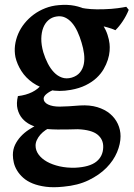

<svg xmlns="http://www.w3.org/2000/svg" viewBox="-20 -501 561 801"><path d="M437 -318.4Q438.5 -305.7 437.3 -288.3Q436 -271 429.9 -251.7Q423.8 -232.4 412.4 -212.6Q400.9 -192.9 382.6 -175.8Q364.3 -158.7 337.6 -145.5Q311 -132.3 275.4 -126Q225.6 -117.2 185.8 -126.2Q146 -135.3 116.7 -155.8Q87.4 -176.3 69.3 -204.6Q51.3 -232.9 44.4 -262.7Q39.6 -287.1 42.7 -311.8Q45.9 -336.4 55.9 -359.9Q65.9 -383.3 82.5 -403.8Q99.1 -424.3 120.8 -440.4Q142.6 -456.5 168.9 -466.8Q195.3 -477.1 224.6 -479.5Q261.2 -482.9 290.8 -477.1Q320.3 -471.2 343.3 -459Q366.2 -446.8 382.8 -429.9Q399.4 -413.1 410.9 -394Q422.4 -375 428.7 -355.5Q435.1 -335.9 437 -318.4ZM279.3 -177.2Q301.8 -184.1 313.7 -199Q325.7 -213.9 329.6 -233.6Q333.5 -253.4 330.6 -276.6Q327.6 -299.8 320.3 -323.2Q313 -348.1 303 -369.6Q293 -391.1 280 -406Q267.1 -420.9 251 -428.2Q234.9 -435.5 215.3 -432.1Q196.3 -429.2 182.1 -417Q168 -404.8 160.4 -385.3Q152.8 -365.7 152.3 -339.8Q151.9 -314 160.6 -283.2Q168 -258.8 179.2 -236.8Q190.4 -214.8 205.1 -199.5Q219.7 -184.1 238.3 -177.5Q256.8 -170.9 279.3 -177.2ZM318.8 -468.3Q336.4 -464.8 358.9 -463.1Q381.3 -461.4 412.6 -462.4Q446.3 -463.4 470.9 -466.8Q495.6 -470.2 506.8 -472.7Q509.3 -470.2 511.2 -467.3Q513.2 -464.8 514.6 -462.9Q516.1 -460.9 517.1 -460Q506.8 -434.6 491.9 -412.4Q477.1 -390.1 461.4 -375Q455.6 -377.9 446.5 -381.1Q437.5 -384.3 428.7 -386.7Q419.9 -389.2 412.8 -390.9Q405.8 -392.6 403.8 -393.1ZM205.6 -127.4Q188 -120.1 175 -109.9Q162.1 -99.6 162.1 -89.4Q162.1 -74.2 180.4 -65.2Q198.7 -56.2 229 -56.2Q244.1 -56.2 266.8 -57.6Q289.6 -59.1 314 -61Q354.5 -63.5 386 -54Q417.5 -44.4 439 -26.4Q460.4 -8.3 471.7 16.1Q482.9 40.5 482.9 67.4Q482.9 99.1 468.3 134Q453.6 168.9 424.1 199Q394.5 229 349.9 250.7Q305.2 272.5 244.6 277.8Q203.1 282.2 171.4 278.1Q139.6 273.9 116.2 264.4Q92.8 254.9 76.9 240.7Q61 226.6 51.3 210.4Q41.5 194.3 37.6 177.5Q33.7 160.6 33.7 145.5Q33.7 122.6 42.7 103.5Q51.8 84.5 66.4 68.6Q81.1 52.7 99.9 40.3Q118.7 27.8 139.2 18.1Q146 19 152.3 20Q158.7 21 164.1 22Q174.3 23.9 183.8 25.4Q193.4 26.9 197.3 27.8Q182.6 33.2 170.2 41.7Q157.7 50.3 148.4 60.8Q139.2 71.3 133.8 83Q128.4 94.7 128.4 106.4Q128.4 126.5 141.1 143.8Q153.8 161.1 176 173.6Q198.2 186 228.5 192.9Q258.8 199.7 293.9 198.7Q353.5 195.8 381.6 173.6Q409.7 151.4 410.6 113.3Q411.6 80.6 386.7 60.5Q361.8 40.5 304.7 38.1Q283.7 38.6 262 39.1Q240.2 39.6 219.7 39.3Q199.2 39.1 179.9 37.6Q160.6 36.1 144.5 32.2Q125.5 28.3 106.2 18.8Q86.9 9.3 73 -6.8Q59.1 -22.9 53.2 -46.1Q47.4 -69.3 54.7 -100.1Q88.4 -104 114 -116.7Q139.6 -129.4 154.8 -149.9Z"/></svg>

Font: Varendra
Style: Regular
Weight: 700
Designer: Jacob Thomas
Foundry: Bangla Type Foundry
Version: Version 1.008